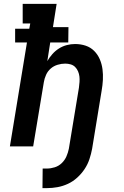

<svg xmlns="http://www.w3.org/2000/svg" viewBox="-20 -755 640 990"><path d="M199 215 200 114H222Q242 114 262.5 107.5Q283 101 298.5 86Q314 71 322.5 51.5Q331 32 335 12L387 -303Q389 -318 390 -332.5Q391 -347 389.5 -360.5Q388 -374 382.5 -387Q377 -400 367.5 -409.5Q358 -419 344.5 -423Q331 -427 316 -427Q297 -427 277 -421Q257 -415 241.5 -401.5Q226 -388 217.5 -369Q209 -350 206 -331L151 0H31L119 -536H58V-607H131L136 -634H97V-735H272L253 -615H333L332 -536H239L224 -440Q235 -459 250 -476Q265 -493 284 -505Q303 -517 324.5 -522.5Q346 -528 367 -528Q396 -528 421.5 -519.5Q447 -511 465.5 -492.5Q484 -474 494.5 -449.5Q505 -425 508.5 -398Q512 -371 510.5 -343Q509 -315 504 -287L455 12Q450 39 441 66Q432 93 416 117Q400 141 378 161Q356 181 330 193Q304 205 276.5 210Q249 215 222 215Z"/></svg>

Font: Iosevka HT Extended
Style: Bold Italic
Weight: 700
Width: 7
Italic angle: -9°
Monospace: yes
Designer: Belleve Invis
Foundry: Belleve Invis
Version: Version 32.3.0; ttfautohint (v1.8.4)